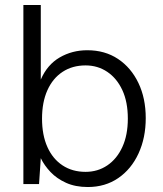

<svg xmlns="http://www.w3.org/2000/svg" viewBox="-20 -740 657 772"><path d="M333 12Q283 12 245.5 -5Q208 -22 183 -48.5Q158 -75 144 -104L137 0H74V-720H144V-420Q170 -480 220 -509Q270 -538 331 -538Q402 -538 454.5 -503Q507 -468 536.5 -406.5Q566 -345 566 -265Q566 -186 537 -123Q508 -60 455.5 -24Q403 12 333 12ZM324 -49Q373 -49 411.5 -75Q450 -101 472 -149Q494 -197 494 -263Q494 -330 472 -377.5Q450 -425 411.5 -451Q373 -477 324 -477Q271 -477 231.5 -451Q192 -425 170.5 -377Q149 -329 149 -263Q149 -197 170.5 -149Q192 -101 231.5 -75Q271 -49 324 -49Z"/></svg>

Font: DM Sans 9pt Light
Style: Regular
Weight: 300
Version: Version 4.004;gftools[0.9.30]